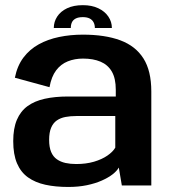

<svg xmlns="http://www.w3.org/2000/svg" viewBox="-20 -736 675 762"><path d="M251 6Q291.5 6 325 -1Q358.5 -8 384.2 -19.5Q410 -31 427 -44.2Q444 -57.5 451.5 -71L463.5 0H580.5V-373Q580.5 -455 549.2 -504.2Q518 -553.5 457.5 -576Q397 -598.5 309 -598.5Q259 -598.5 214.5 -589.2Q170 -580 134 -560.2Q98 -540.5 73.2 -507.8Q48.5 -475 39 -427.5L176.5 -390Q184 -432 202.8 -456.8Q221.5 -481.5 249 -492.5Q276.5 -503.5 309.5 -503.5Q350 -503.5 379 -491.2Q408 -479 423.8 -452Q439.5 -425 439.5 -380V-353H249.5Q198 -353 157.5 -344Q117 -335 89.2 -314.8Q61.5 -294.5 47 -260.5Q32.5 -226.5 32.5 -176Q32.5 -123 47.5 -87.8Q62.5 -52.5 91.2 -32Q120 -11.5 160 -2.8Q200 6 251 6ZM282.5 -85Q259.5 -85 240 -89.2Q220.5 -93.5 205.8 -103.8Q191 -114 183 -132.8Q175 -151.5 175 -181Q175 -210.5 183 -229.2Q191 -248 205.5 -258Q220 -268 239.8 -271.8Q259.5 -275.5 282.5 -275.5H437.5V-150Q428 -133.5 406.2 -118.5Q384.5 -103.5 353 -94.2Q321.5 -85 282.5 -85ZM309 -715.5Q272 -715.5 246.2 -703.2Q220.5 -691 207 -670.2Q193.5 -649.5 193.5 -625H261Q261 -638 265.5 -647.5Q270 -657 280.5 -662.5Q291 -668 309 -668Q325 -668 335.5 -662.8Q346 -657.5 351.2 -647.8Q356.5 -638 356.5 -625H424Q424 -649.5 410 -670.2Q396 -691 370.2 -703.2Q344.5 -715.5 309 -715.5Z"/></svg>

Font: Anybody Thin SemiBold
Style: Regular
Weight: 600
Version: Version 1.113;gftools[0.9.25]